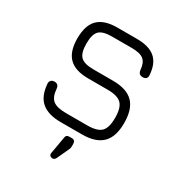

<svg xmlns="http://www.w3.org/2000/svg" viewBox="-199 -791 1068 1139"><g transform="rotate(30 335.5 -221.5)"><path d="M263 0Q175 0 130.5 -38.5Q86 -77 80 -158Q79 -173 87.5 -181.5Q96 -190 111 -190Q139 -190 142 -160Q146 -105 173 -83.5Q200 -62 263 -62H407Q476 -62 502.5 -88.5Q529 -115 529 -183Q529 -252 502 -279Q475 -306 407 -306H274Q184 -306 141.5 -348.5Q99 -391 99 -480Q99 -570 141.5 -612Q184 -654 273 -654H407Q490 -654 532 -618Q574 -582 579 -506Q582 -474 549 -474Q520 -474 517 -505Q513 -553 488.5 -572.5Q464 -592 407 -592H273Q209 -592 185 -568Q161 -544 161 -480Q161 -417 185.5 -392.5Q210 -368 274 -368H407Q502 -368 546.5 -323Q591 -278 591 -183Q591 -89 546 -44.5Q501 0 407 0ZM327 211Q317 211 310 204.5Q303 198 305 187L325 72Q327 49 350 49H366Q391 49 391 75V93Q391 99 389 107L348 196Q340 211 327 211Z"/></g></svg>

Font: Jura Medium
Style: Regular
Weight: 500
Designer: Daniel Johnson, Alexei Vanyashin
Foundry: Daniel Johnson
Version: Version 5.103